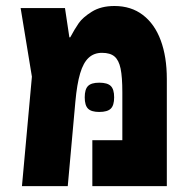

<svg xmlns="http://www.w3.org/2000/svg" viewBox="-20 -636 640 656"><path d="M550 -366V0H295.5V-157H398V-320.5Q398 -373 392 -401.8Q386 -430.5 371.2 -443Q356.5 -455.5 328.5 -455.5Q301 -455.5 282.8 -438.5Q264.5 -421.5 253.8 -385.2Q243 -349 237.5 -288.5L211.5 0H55L89 -374L50.5 -608.5H202L217 -508.5H220Q235 -536.5 248.8 -556.5Q262.5 -576.5 293.8 -596Q325 -615.5 371 -615.5Q428 -615.5 468.2 -584.8Q508.5 -554 529.2 -498Q550 -442 550 -366ZM269.5 -303.5Q269.5 -331 280.8 -342.2Q292 -353.5 319 -353.5Q347 -353.5 358.5 -342.2Q370 -331 370 -303.5Q370 -276 358.5 -264.8Q347 -253.5 319 -253.5Q292 -253.5 280.8 -264.8Q269.5 -276 269.5 -303.5Z"/></svg>

Font: JuliaMono Black
Style: Regular
Weight: 900
Monospace: yes
Designer: cormullion
Foundry: corm
Version: Version 0.054; ttfautohint (v1.8.4)